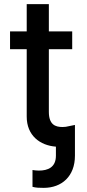

<svg xmlns="http://www.w3.org/2000/svg" viewBox="-20 -696 415 920"><path d="M326 -545.5H214.1V-676.1H108V-545.5H28.1V-460.2H108V-138.1C107.6 -46.5 171.9 1.1 247.9 6.7V50.1C247.9 105.8 209.5 121.4 166.5 121.4C154.8 121.4 144.2 120 135.7 118.6V199.2C151.3 203.8 170.1 204.2 189.3 204.2C275.9 204.2 339.1 148.8 339.1 50.1V-97.3L295.1 -88.4C289.8 -87.7 284.4 -87.4 279.5 -87.4C245 -87.4 214.1 -98.7 214.1 -160.2V-460.2H326Z"/></svg>

Font: Margiela Sans Medium
Style: Regular
Weight: 500
Designer: Stefan Endress, Andreas Faust
Version: Version 1.100;FEAKit 1.0